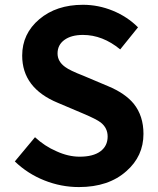

<svg xmlns="http://www.w3.org/2000/svg" viewBox="-20 -756 649 790"><path d="M304.7 13.7Q231.4 13.7 162.6 -13.7Q93.8 -41 41 -91.8L124 -191.4Q164.1 -154.3 211.9 -133.8Q260.7 -111.3 307.6 -111.3Q363.3 -111.3 393.1 -133.3Q422.9 -155.3 422.9 -194.3Q422.9 -229.5 394.5 -252Q377 -265.6 321.3 -289.1Q316.4 -291 314.5 -292L217.8 -333Q71.3 -393.6 71.3 -527.3Q71.3 -617.2 141.6 -676.8Q211.9 -736.3 321.3 -736.3Q384.8 -736.3 444.3 -711.9Q503.9 -687.5 547.9 -643.6L474.6 -552.7Q402.3 -612.3 321.3 -612.3Q273.4 -612.3 245.1 -591.8Q216.8 -571.3 216.8 -536.1Q216.8 -502.9 248 -480.5Q267.6 -465.8 323.2 -444.3Q328.1 -442.4 330.1 -441.4L424.8 -401.4Q495.1 -372.1 530.3 -329.1Q570.3 -279.3 570.3 -205.1Q570.3 -113.3 500 -51.8Q426.8 13.7 304.7 13.7Z"/></svg>

Font: Bpmf GenSeki Gothic B
Style: B
Weight: 700
Foundry: But Ko
Version: Version 1.320